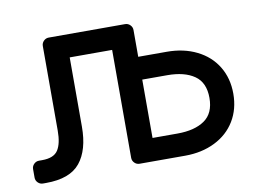

<svg xmlns="http://www.w3.org/2000/svg" viewBox="-63 -611 959 713"><g transform="rotate(-10 416.5 -255.0)"><path d="M448 -520Q459 -520 467 -512Q475 -504 475 -493V-392H583Q646 -392 695.5 -367.5Q745 -343 772 -298.5Q799 -254 799 -196Q799 -138 772 -93.5Q745 -49 695.5 -24.5Q646 0 583 0H411Q400 0 392 -8Q384 -16 384 -27V-434H224V-173Q224 -85 185.5 -37.5Q147 10 57 10H45Q34 10 26 2Q18 -6 18 -17V-49Q18 -60 26 -68Q34 -76 45 -76H57Q101 -76 117 -100.5Q133 -125 133 -174V-493Q133 -504 141 -512Q149 -520 160 -520ZM475 -306V-86H569Q634 -86 671.5 -112Q709 -138 709 -196Q709 -254 671.5 -280Q634 -306 569 -306Z"/></g></svg>

Font: Contemporary
Style: Regular
Weight: 400
Designer: Victor Tran
Foundry: Victor Tran
Version: Version 1.100